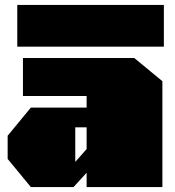

<svg xmlns="http://www.w3.org/2000/svg" viewBox="-20 -758 711 778"><path d="M50 -569V-738H644V-569ZM105 0 11 -114V-208L105 -322H331V-369H73V-523H524L638 -429V0H331V-58L278 0ZM285 -102 331 -154V-242H285Z"/></svg>

Font: Tomorrow Black
Style: Regular
Weight: 900
Designer: Tony de Marco, Monica Rizzolli
Foundry: Just in Type
Version: Version 2.002